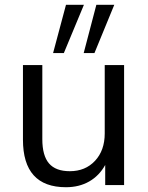

<svg xmlns="http://www.w3.org/2000/svg" viewBox="-20 -774 617 803"><path d="M76 0ZM256 9Q76 9 76 -190V-502H157V-192Q157 -123 185 -90.5Q213 -58 272 -58Q337 -58 377.5 -101.5Q418 -145 418 -216V-502H499V0H420V-84Q395 -39 353 -15Q311 9 256 9ZM330 -552 383 -754H458L375 -552ZM202 -552 256 -754H331L247 -552Z"/></svg>

Font: Winston
Style: Regular
Weight: 400
Designer: Original fonts by Vernon Adams / Changes by Cristiano Sobral
Foundry: Original fonts by Vernon Adams / Changes by Cristiano Sobral
Version: Version 2.503;July 17, 2020;FontCreator 13.0.0.2655 64-bit